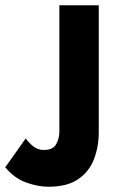

<svg xmlns="http://www.w3.org/2000/svg" viewBox="-140 -461 456 731"><path d="M44 250Q5 250 -40 234Q-85 218 -120 176L-42 66Q-31 82 -13.5 96Q4 110 27 110Q61 110 73.5 88.5Q86 67 86 39V-441H236V43Q236 97 218 144.5Q200 192 158 221Q116 250 44 250Z"/></svg>

Font: Teachers
Style: Bold
Weight: 700
Designer: Alfredo Marco Pradil, Chank Diesel
Version: Version 1.001